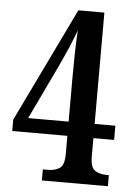

<svg xmlns="http://www.w3.org/2000/svg" viewBox="-52 -754 555 794"><g transform="rotate(5 225.5 -357.0)"><path d="M152 0V-46H174Q202 -46 221.5 -58.5Q241 -71 241 -118V-193H12V-240L241 -714H349V-252H435V-193H349V-118Q349 -71 368.5 -58.5Q388 -46 416 -46H426V0ZM73 -252H241V-439Q241 -483 242 -534Q243 -585 246 -631Q239 -612 227.5 -583.5Q216 -555 202.5 -525.5Q189 -496 179 -474Z"/></g></svg>

Font: Noto Serif Thai ExtraCondensed SemiBold
Style: Regular
Weight: 600
Width: 2
Designer: Monotype Design Team
Foundry: Monotype Imaging Inc.
Version: Version 2.001; ttfautohint (v1.8.4.7-5d5b)